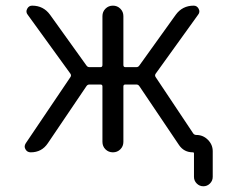

<svg xmlns="http://www.w3.org/2000/svg" viewBox="-20 -562 808 680"><path d="M342.8 -59.6V-255.9Q342.8 -262.7 335.9 -262.7H296.9Q290 -262.7 286.1 -256.8L149.4 -54.7Q127.9 -22.5 88.9 -22.5Q76.2 -22.5 70.3 -33.2Q67.4 -38.1 67.4 -43Q67.4 -48.8 71.3 -54.7L229.5 -289.1Q233.4 -294.9 229.5 -300.8L78.1 -509.8Q70.3 -519.5 76.2 -530.8Q82 -542 93.8 -542Q133.8 -542 157.2 -509.8L286.1 -330.1Q290 -324.2 296.9 -324.2H335.9Q342.8 -324.2 342.8 -332V-504.9Q342.8 -520.5 353.5 -531.2Q364.3 -542 379.9 -542Q395.5 -542 406.2 -531.2Q417 -520.5 417 -504.9V-332Q417 -324.2 423.8 -324.2H462.9Q469.7 -324.2 473.6 -330.1L602.5 -509.8Q626 -542 666 -542Q677.7 -542 683.6 -530.8Q689.5 -519.5 681.6 -509.8L531.2 -300.8Q527.3 -294.9 531.2 -289.1L664.1 -89.8Q668 -84 675.8 -84Q699.2 -84 716.3 -66.9Q733.4 -49.8 733.4 -26.4V64.5Q733.4 78.1 723.6 87.9Q713.9 97.7 700.2 97.7Q686.5 97.7 676.8 87.9Q667 78.1 667 64.5V-18.6Q667 -22.5 663.1 -22.5Q631.8 -22.5 614.3 -47.9L473.6 -256.8Q469.7 -262.7 462.9 -262.7H423.8Q417 -262.7 417 -255.9V-59.6Q417 -43.9 406.2 -33.2Q395.5 -22.5 379.9 -22.5Q364.3 -22.5 353.5 -33.2Q342.8 -43.9 342.8 -59.6Z"/></svg>

Font: Gen Jyuu Gothic Normal
Style: Regular
Weight: 300
Designer: [Source Han Sans]
Ryoko NISHIZUKA  (kana & ideographs); Paul D. Hunt (Latin, Greek & Cyrillic); Wenlong ZHANG  (bopomofo
Version: Version 1.002.20150607